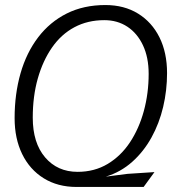

<svg xmlns="http://www.w3.org/2000/svg" viewBox="-20 -730 690 762"><path d="M284 12Q209 12 153.5 -22.5Q98 -57 68 -118.5Q38 -180 38 -261Q38 -357 61.5 -439Q85 -521 131.5 -582Q178 -643 245 -676.5Q312 -710 398 -710Q473 -710 528 -676Q583 -642 613 -581.5Q643 -521 643 -440Q643 -371 627.5 -305.5Q612 -240 581 -184Q550 -128 504.5 -87.5Q459 -47 400 -29L486 -40L593 -47L550 12ZM288 -48Q355 -48 407.5 -79.5Q460 -111 496 -165.5Q532 -220 551 -290Q570 -360 570 -437Q570 -502 547.5 -550Q525 -598 485.5 -624Q446 -650 394 -650Q328 -650 275.5 -622Q223 -594 186.5 -541.5Q150 -489 130 -418.5Q110 -348 110 -263Q110 -163 159 -105.5Q208 -48 288 -48Z"/></svg>

Font: Azeret Mono ExtraLight
Style: Italic
Weight: 250
Italic angle: -12°
Designer: Martin Vácha
Foundry: Displaay
Version: Version 1.002